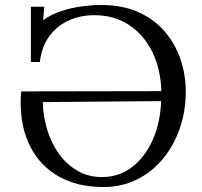

<svg xmlns="http://www.w3.org/2000/svg" viewBox="-20 -736 810 771"><path d="M395 15Q292 15 217.5 -26.5Q143 -68 103 -144.5Q63 -221 63 -324Q63 -335 63.5 -346.5Q64 -358 65 -369L628 -370Q625 -461 590.5 -529.5Q556 -598 497 -636.5Q438 -675 359 -675Q302 -675 254.5 -653Q207 -631 177 -589Q147 -547 140 -487H104V-709H158L153 -655Q187 -679 227.5 -692Q268 -705 309 -710.5Q350 -716 385 -716Q474 -716 538.5 -686Q603 -656 644.5 -606Q686 -556 706 -494.5Q726 -433 726 -369Q726 -290 702 -220.5Q678 -151 634 -98Q590 -45 529.5 -15Q469 15 395 15ZM389 -25Q459 -25 511 -65.5Q563 -106 593.5 -175Q624 -244 627 -330L152 -326Q153 -269 169.5 -215Q186 -161 216.5 -118.5Q247 -76 290.5 -50.5Q334 -25 389 -25Z"/></svg>

Font: Lora
Style: Regular
Weight: 400
Designer: Olga Karpushina, Alexei Vanyashin (Cyrillic)
Foundry: Cyreal
Version: Version 3.005; ttfautohint (v1.8.4.7-5d5b)